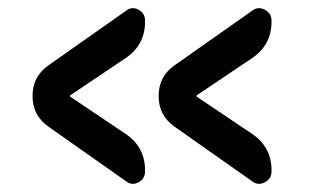

<svg xmlns="http://www.w3.org/2000/svg" viewBox="-20 -523 768 466"><path d="M403 -216Q365 -243 365 -290Q365 -337 403 -364L592 -497Q606 -508 622.5 -499.5Q639 -491 639 -473V-470Q639 -414 592 -382L458 -292Q457 -292 457 -290Q457 -288 458 -288L592 -198Q639 -166 639 -110V-107Q639 -89 622.5 -80.5Q606 -72 592 -83ZM286 -497Q300 -508 316 -499.5Q332 -491 332 -473V-470Q332 -414 285 -382L151 -292Q150 -292 150 -290Q150 -288 151 -288L285 -198Q332 -166 332 -110V-107Q332 -89 316 -80.5Q300 -72 286 -83L97 -216Q59 -243 59 -290Q59 -337 97 -364Z"/></svg>

Font: Rounded Mplus 1c Bold
Style: Bold
Weight: 700
Version: Version 1.059.20150529